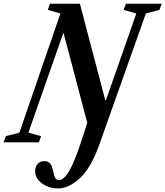

<svg xmlns="http://www.w3.org/2000/svg" viewBox="-71 -782 908 1055"><path d="M245.5 253.5Q216.5 253.5 188 241.8Q159.5 230 140.8 208.5Q122 187 122 158Q122 135.5 135.2 119.5Q148.5 103.5 172 103.5Q192 103.5 202 114Q212 124.5 216.2 140Q220.5 155.5 223.8 171Q227 186.5 233.2 197Q239.5 207.5 253.5 207.5Q268.5 207.5 286.5 189.2Q304.5 171 327.8 120.8Q351 70.5 382 -25L429.5 -172.5L487 -22.5L475.5 10.5Q430 139 369 196.2Q308 253.5 245.5 253.5ZM439.5 10.5 278.5 -600H276.5L85 -53L154.5 -34L143 0H-51L-39 -34L35.5 -53L261 -708L191.5 -727.5L203.5 -761.5H368L507.5 -231H511L678 -708L608.5 -727.5L620.5 -761.5H817.5L805 -727.5L730.5 -708L475.5 10.5Z"/></svg>

Font: Libre Caslon Condensed
Style: Italic
Weight: 400
Italic angle: -22.583°
Designer: Pablo Impallari, Rodrigo Fuenzalida, Katja Schimmel, Ertekin Erdin
Foundry: Pablo Impallari, Rodrigo Fuenzalida
Version: Version 2.000;gftools[0.9.33]